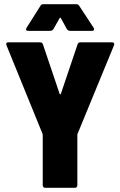

<svg xmlns="http://www.w3.org/2000/svg" viewBox="-20 -903 577 921"><path d="M115 -755H221C227 -755 233 -758 236 -763L266 -816C268 -819 270 -819 272 -816L301 -763C304 -758 310 -755 316 -755H422C428 -755 431 -758 431 -763C431 -765 431 -767 429 -770L360 -875C357 -880 352 -883 346 -883H188C182 -883 177 -881 174 -875L107 -769C102 -760 106 -755 115 -755ZM197 -2H339C346 -2 351 -7 351 -14V-255C351 -257 351 -258 352 -261L527 -686C530 -694 527 -700 518 -700H365C358 -700 354 -696 352 -690L272 -453C271 -449 267 -449 266 -453L186 -690C184 -696 180 -700 173 -700H20C13 -700 10 -697 10 -692C10 -690 10 -688 11 -686L184 -261C185 -258 185 -257 185 -255V-14C185 -7 190 -2 197 -2Z"/></svg>

Font: Barlow Semi Condensed ExtraBold
Style: Regular
Weight: 800
Width: 4
Designer: Jeremy Tribby
Foundry: Tribby Type
Version: Version 1.422;hotconv 1.0.109;makeotfexe 2.5.65596